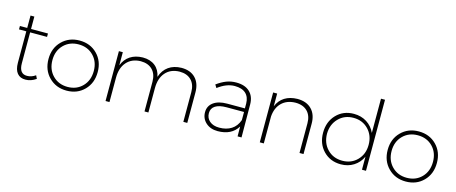

<svg xmlns="http://www.w3.org/2000/svg" viewBox="-44 -1338 4605 1938"><g transform="rotate(15 2258.5 -369.5)"><path d="M333 -69.8 349.1 -36.1Q295.4 1 240.2 1Q183.6 2 152.8 -34.9Q122.1 -71.8 122.1 -144V-472.2H45.9V-507.8H122.1V-637.2H162.1V-507.8H338.9V-472.2H162.1V-148.9Q162.1 -93.8 183.1 -66.4Q204.1 -39.1 245.1 -40Q291 -40 333 -69.8Z M668 -522Q779.8 -522 852.3 -448.7Q924.8 -375.5 924.8 -261.2Q924.8 -146 852.3 -72.5Q779.8 1 668 1Q556.6 1 483.6 -72.8Q410.6 -146.5 410.6 -261.2Q410.6 -375.5 483.6 -448.7Q556.6 -522 668 -522ZM668 -481.9Q573.7 -481.9 512.7 -420.2Q451.7 -358.4 451.7 -261.2Q451.7 -163.1 512.7 -100.6Q573.7 -38.1 668 -38.1Q762.7 -38.1 823.2 -100.3Q883.8 -162.6 883.8 -261.2Q883.8 -358.4 823.2 -420.2Q762.7 -481.9 668 -481.9Z M1732.4 -522Q1825.7 -522 1878.2 -467.8Q1930.7 -413.6 1930.7 -317.9V0H1889.6V-310.1Q1889.6 -390.1 1845.5 -435.1Q1801.3 -480 1722.7 -480Q1629.4 -478 1576.9 -417.7Q1524.4 -357.4 1524.4 -254.9V0H1483.9V-310.1Q1483.9 -390.1 1439.5 -435.1Q1395 -480 1316.9 -480Q1223.6 -478 1170.7 -417.7Q1117.7 -357.4 1117.7 -254.9V0H1076.7V-521H1117.7V-383.8Q1143.1 -450.2 1196.5 -485.4Q1250 -520.5 1327.6 -522Q1406.2 -522 1456.1 -482.4Q1505.9 -442.9 1519.5 -371.1Q1543.5 -443.8 1597.7 -482.2Q1651.9 -520.5 1732.4 -522Z M2497.6 0H2456.5L2455.6 -103Q2392.1 1 2247.6 1Q2170.9 1 2123.3 -42.2Q2075.7 -85.4 2075.7 -151.9Q2075.7 -216.8 2127.4 -254.4Q2179.2 -292 2269.5 -292H2454.6V-342.8Q2453.6 -410.2 2414.3 -447Q2375 -483.9 2298.3 -483.9Q2212.9 -483.9 2123.5 -416L2103.5 -448.2Q2153.8 -484.9 2201.2 -503.4Q2248.5 -522 2304.7 -522Q2395.5 -522 2445.1 -475.1Q2494.6 -428.2 2495.6 -346.2ZM2253.4 -37.1Q2328.1 -37.1 2380.1 -70.1Q2432.1 -103 2455.6 -169.9V-254.9H2273.4Q2196.8 -254.9 2156.2 -228.8Q2115.7 -202.6 2115.7 -152.8Q2115.7 -100.6 2153.1 -68.8Q2190.4 -37.1 2253.4 -37.1Z M2943.4 -522Q3038.6 -522 3092 -467.5Q3145.5 -413.1 3145.5 -317.9V0H3103.5V-310.1Q3103.5 -390.1 3058.6 -435.1Q3013.7 -480 2933.6 -480Q2843.8 -478 2790.5 -425.3Q2737.3 -372.6 2730.5 -282.2V0H2688.5V-521H2730.5V-388.2Q2756.8 -452.6 2811 -486.6Q2865.2 -520.5 2943.4 -522Z M3756.3 -742.2H3798.3V0H3756.3V-136.2Q3726.6 -71.3 3668.2 -34.2Q3609.9 2.9 3534.2 2.9Q3423.3 2.9 3351.8 -71Q3280.3 -145 3280.3 -259.8Q3280.3 -375 3351.6 -449.5Q3422.9 -523.9 3533.2 -523.9Q3609.9 -523.9 3668.2 -486.8Q3726.6 -449.7 3756.3 -384.8ZM3539.6 -36.1Q3633.8 -36.1 3695.1 -99.1Q3756.3 -162.1 3756.3 -259.8Q3756.3 -357.4 3695.1 -420.7Q3633.8 -483.9 3539.6 -483.9Q3445.3 -483.9 3383.8 -420.4Q3322.3 -356.9 3321.3 -259.8Q3322.3 -162.1 3383.3 -99.1Q3444.3 -36.1 3539.6 -36.1Z M4212.4 -522Q4324.2 -522 4396.7 -448.7Q4469.2 -375.5 4469.2 -261.2Q4469.2 -146 4396.7 -72.5Q4324.2 1 4212.4 1Q4101.1 1 4028.1 -72.8Q3955.1 -146.5 3955.1 -261.2Q3955.1 -375.5 4028.1 -448.7Q4101.1 -522 4212.4 -522ZM4212.4 -481.9Q4118.2 -481.9 4057.1 -420.2Q3996.1 -358.4 3996.1 -261.2Q3996.1 -163.1 4057.1 -100.6Q4118.2 -38.1 4212.4 -38.1Q4307.1 -38.1 4367.7 -100.3Q4428.2 -162.6 4428.2 -261.2Q4428.2 -358.4 4367.7 -420.2Q4307.1 -481.9 4212.4 -481.9Z"/></g></svg>

Font: Montserrat-Arabic ExtraLight
Style: Regular
Weight: 275
Designer: Mohamed Gaber
Foundry: Kief Type Foundry
Version: Version 5.008;PS 005.008;hotconv 1.0.88;makeotf.lib2.5.64775